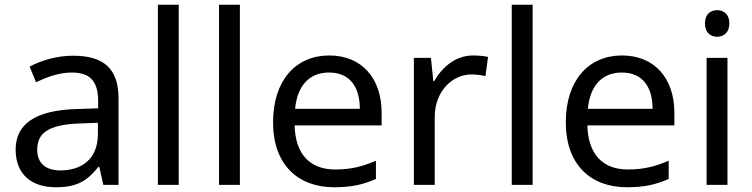

<svg xmlns="http://www.w3.org/2000/svg" viewBox="-20 -780 3174 810"><path d="M215 10C305 10 348 -17 395 -76H399L416 0H480V-365C480 -490 418 -545 288 -545C218 -545 152 -524 105 -499L132 -433C176 -454 227 -474 283 -474C353 -474 394 -444 394 -355V-323L303 -320C128 -315 46 -256 46 -149C46 -40 118 10 215 10ZM235 -61C177 -61 137 -88 137 -148C137 -216 180 -254 314 -259L393 -262V-214C393 -110 325 -61 235 -61Z M646 0H734V-760H646Z M904 0H992V-760H904Z M1390 10C1463 10 1511 -1 1566 -25V-102C1510 -78 1462 -65 1394 -65C1287 -65 1226 -130 1223 -251H1590V-304C1590 -450 1506 -546 1369 -546C1227 -546 1132 -440 1132 -264C1132 -85 1237 10 1390 10ZM1225 -321C1234 -417 1284 -474 1368 -474C1457 -474 1498 -412 1498 -321Z M1726 0H1814V-286C1814 -394 1887 -466 1970 -466C1988 -466 2011 -463 2028 -459L2039 -540C2021 -544 1996 -546 1976 -546C1901 -546 1846 -497 1812 -438H1808L1798 -536H1726Z M2139 0H2227V-760H2139Z M2625 10C2698 10 2746 -1 2801 -25V-102C2745 -78 2697 -65 2629 -65C2522 -65 2461 -130 2458 -251H2825V-304C2825 -450 2741 -546 2604 -546C2462 -546 2367 -440 2367 -264C2367 -85 2472 10 2625 10ZM2460 -321C2469 -417 2519 -474 2603 -474C2692 -474 2733 -412 2733 -321Z M3006 -625C3033 -625 3057 -643 3057 -681C3057 -720 3033 -737 3006 -737C2977 -737 2954 -720 2954 -681C2954 -643 2977 -625 3006 -625ZM2961 0H3049V-536H2961Z"/></svg>

Font: Noto Sans Math
Style: Regular
Weight: 400
Designer: Monotype Design Team, Delve Withrington, Jeff Kellem
Foundry: Monotype Imaging Inc., Delve Fonts LLC
Version: Version 3.000